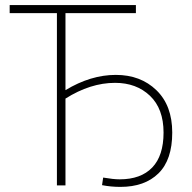

<svg xmlns="http://www.w3.org/2000/svg" viewBox="-20 -730 755 756"><path d="M454.1 5.9Q416.5 5.9 381.8 -1L386.2 -30.8Q426.3 -23.9 451.2 -23.9Q534.7 -23.9 579.3 -70.3Q624 -116.7 624 -208Q624 -301.8 570.6 -352.8Q517.1 -403.8 433.1 -403.8Q335.9 -403.8 237.8 -341.8V0H204.1V-678.2H18.1V-710H515.1V-678.2H237.8V-375Q336.9 -435.1 436 -435.1Q533.7 -435.1 595.9 -374.8Q658.2 -314.5 658.2 -208Q658.2 -100.6 604 -47.4Q549.8 5.9 454.1 5.9Z"/></svg>

Font: Rawline ExtraLight
Style: Regular
Weight: 275
Designer: Matt McInerney, Pablo Impallari, Rodrigo Fuenzalida
Foundry: Matt McInerney, Pablo Impallari, Rodrigo Fuenzalida
Version: Version 4.020;PS 004.020;hotconv 1.0.88;makeotf.lib2.5.64775